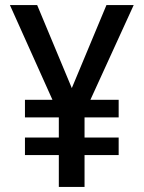

<svg xmlns="http://www.w3.org/2000/svg" viewBox="-20 -734 566 754"><path d="M262 -388 126 -714H19L186 -342H78V-273H211V-194H78V-125H211V0H312V-125H446V-194H312V-273H446V-342H335L505 -714H398Z"/></svg>

Font: Noto Sans Devanagari SemiCondensed Medium
Style: Regular
Weight: 500
Width: 4
Designer: Jelle Bosma - Monotype Design Team
Foundry: Monotype Imaging Inc.
Version: Version 2.004